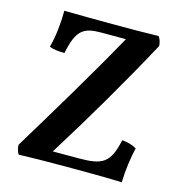

<svg xmlns="http://www.w3.org/2000/svg" viewBox="-102 -771 823 867"><g transform="rotate(15 309.5 -337.5)"><path d="M497 -181C473 -71 441 -51 328 -51H207C328 -245 435 -427 548 -635C547 -652 542 -667 534 -678C466 -676 400 -676 334 -676C268 -676 136 -677 93 -678C93 -622 86 -553 72 -505C88 -496 119 -494 143 -494C165 -605 197 -626 278 -626H395C283 -425 172 -242 50 -40C50 -23 55 -9 62 3C108 1 195 0 284 0C371 0 451 0 544 3C545 -50 554 -117 565 -161C547 -172 524 -179 497 -181Z"/></g></svg>

Font: Vollkorn Semibold
Style: Regular
Weight: 600
Designer: Friedrich Althausen
Foundry: Friedrich Althausen
Version: Version 4.015;PS 004.015;hotconv 1.0.88;makeotf.lib2.5.64775